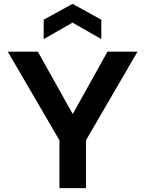

<svg xmlns="http://www.w3.org/2000/svg" viewBox="-20 -965 745 985"><path d="M284.9 0V-245.3L19.9 -700H174.1L353.2 -379.9L531.4 -700H685.5L421 -245.3V0ZM204.1 -764.5V-863.8L352.2 -945.2L499.8 -863.8V-764.5L352.2 -848.9Z"/></svg>

Font: Envelope Sans Variable
Style: Regular
Weight: 500
Designer: Andreas Rasmussen / Norman Anderson
Foundry: mail.de GmbH
Version: Version 1.150